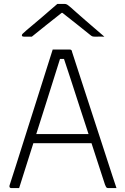

<svg xmlns="http://www.w3.org/2000/svg" viewBox="-20 -964 640 984"><path d="M135 -277H406Q414 -277 422 -277Q430 -277 437 -277L459 -287L470 -230H146Q143 -230 140.5 -231.5Q138 -233 136.5 -235.5Q135 -238 135 -241ZM78 0Q69 0 59.5 0Q50 0 40 0Q34 0 31.5 -2Q29 -4 28.5 -7.5Q28 -11 29 -14Q45 -64 61 -113.5Q77 -163 92.5 -213Q108 -263 124 -312.5Q140 -362 155.5 -411.5Q171 -461 187 -511Q203 -561 218.5 -610.5Q234 -660 250 -710Q272 -710 297 -710Q322 -710 338 -710Q342 -710 344 -708.5Q346 -707 347.5 -705Q349 -703 349 -699Q375 -619 401 -539Q427 -459 453 -379.5Q479 -300 505 -220Q531 -140 557 -60Q562 -45 567 -30Q572 -15 577 0Q566 0 555.5 0Q545 0 537 0Q531 0 528 -1.5Q525 -3 523 -7Q521 -11 518 -18Q503 -63 482 -128.5Q461 -194 436.5 -268.5Q412 -343 387.5 -418.5Q363 -494 341.5 -560.5Q320 -627 304 -674L320 -662H275L291 -673Q276 -626 257 -565Q238 -504 215.5 -433.5Q193 -363 169.5 -288.5Q146 -214 122.5 -140.5Q99 -67 78 0ZM274 -944Q280 -944 286 -944Q292 -944 298 -944Q304 -944 310 -944Q318 -944 324 -940.5Q330 -937 346 -923Q354 -916 373.5 -898.5Q393 -881 418 -859.5Q443 -838 468.5 -816Q494 -794 515 -776Q503 -777 492.5 -776.5Q482 -776 470 -776Q459 -776 454 -777.5Q449 -779 441 -786Q424 -800 380.5 -834.5Q337 -869 276 -917L330 -898Q314 -898 298 -898Q282 -898 266 -898L320 -917Q259 -869 217 -835.5Q175 -802 143 -776H104Q99 -776 96.5 -777Q94 -778 93 -779.5Q92 -781 92 -783Q92 -787 96.5 -791.5Q101 -796 117 -810Q130 -821 151.5 -839Q173 -857 197 -877.5Q221 -898 241.5 -916Q262 -934 274 -944Z"/></svg>

Font: Recursive Monospace Light
Style: Regular
Weight: 300
Version: Version 1.047